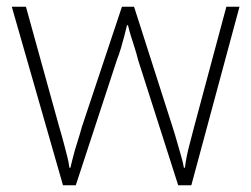

<svg xmlns="http://www.w3.org/2000/svg" viewBox="-20 -549 746 570"><path d="M390 -371Q385 -391 379.5 -408Q374 -425 369 -441Q364 -457 360 -474H357Q353 -457 348.5 -440Q344 -423 339 -406Q334 -389 327 -371L205 1H167L15 -529H57L155 -175Q164 -145 169.5 -123.5Q175 -102 179.5 -85Q184 -68 186 -51H189Q192 -63 195 -75.5Q198 -88 202 -102Q206 -116 211.5 -133Q217 -150 223 -172L342 -529H378L492 -173Q500 -148 506 -126.5Q512 -105 517.5 -86.5Q523 -68 526 -51H529Q531 -68 534.5 -85.5Q538 -103 544 -125Q550 -147 557 -175L652 -529H691L548 1H509Z"/></svg>

Font: Noto Sans Khmer ExtraLight
Style: Regular
Weight: 250
Version: Version 2.003